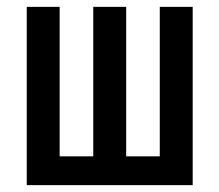

<svg xmlns="http://www.w3.org/2000/svg" viewBox="-20 -540 640 560"><path d="M58 0V-520H154V-84H252V-520H348V-84H446V-520H542V0Z"/></svg>

Font: Iosevka Fixed Curly Md Ex
Style: Regular
Weight: 500
Width: 7
Monospace: yes
Designer: Belleve Invis
Foundry: Belleve Invis
Version: Version 30.1.2